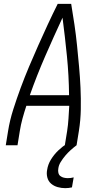

<svg xmlns="http://www.w3.org/2000/svg" viewBox="-20 -755 540 998"><path d="M10 0 22 -74Q31 -130 49 -186.5Q67 -243 87.5 -298.5Q108 -354 131 -408.5Q154 -463 178.5 -518Q203 -573 228 -627Q253 -681 280 -735H350Q359 -681 367 -627Q375 -573 380.5 -518Q386 -463 391 -408.5Q396 -354 398.5 -298.5Q401 -243 400 -186.5Q399 -130 390 -74L378 0H317L329 -74Q334 -106 336 -139Q338 -172 340 -205H117Q106 -172 97 -139Q88 -106 83 -74L71 0ZM135 -260H339Q338 -362 328 -462.5Q318 -563 305 -663Q259 -564 215 -463Q171 -362 135 -260ZM319 223Q299 223 279.5 217.5Q260 212 245.5 199.5Q231 187 226 167.5Q221 148 225 128Q229 100 245 74Q261 48 283 27Q305 6 330.5 -10Q356 -26 384 -37L378 0Q362 12 347 25.5Q332 39 319 54.5Q306 70 295.5 87Q285 104 283 122Q281 133 283.5 143.5Q286 154 293.5 160Q301 166 311.5 168.5Q322 171 332 171Q340 171 348 170Q356 169 363 167L354 219Q345 221 336.5 222Q328 223 319 223Z"/></svg>

Font: Iosevka Term Curly Lt Obl
Style: Regular
Weight: 300
Italic angle: -9°
Designer: Belleve Invis
Foundry: Belleve Invis
Version: Version 32.3.0